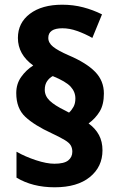

<svg xmlns="http://www.w3.org/2000/svg" viewBox="-20 -785 507 815"><path d="M49 -390Q49 -429 70 -458.5Q91 -488 121 -507Q56 -554 56 -624Q56 -688 107 -726.5Q158 -765 244 -765Q291 -765 333 -754Q375 -743 413 -724L372 -624Q340 -642 307.5 -653.5Q275 -665 245 -665Q185 -665 185 -624Q185 -603 205.5 -586.5Q226 -570 272 -550Q347 -518 384 -480Q421 -442 421 -388Q421 -341 403 -311.5Q385 -282 356 -261Q385 -240 400 -212Q415 -184 415 -147Q415 -77 361.5 -33.5Q308 10 212 10Q118 10 50 -31V-141Q87 -120 132.5 -105Q178 -90 211 -90Q252 -90 269.5 -104Q287 -118 287 -141Q287 -156 280.5 -167.5Q274 -179 255 -190.5Q236 -202 200 -219Q126 -253 87.5 -289Q49 -325 49 -390ZM170 -404Q170 -378 190.5 -358Q211 -338 256 -316L273 -307Q284 -317 292 -331.5Q300 -346 300 -367Q300 -395 280 -417Q260 -439 204 -462Q190 -455 180 -440.5Q170 -426 170 -404Z"/></svg>

Font: Noto Sans Devanagari UI SemiCondensed ExtraBold
Style: Regular
Weight: 800
Width: 4
Designer: Jelle Bosma - Monotype Design Team
Foundry: Monotype Imaging Inc.
Version: Version 2.004; ttfautohint (v1.8.4.7-5d5b)